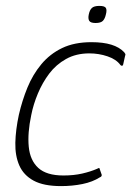

<svg xmlns="http://www.w3.org/2000/svg" viewBox="-20 -626 445 651"><path d="M187 5Q128 5 94 -13.5Q60 -32 45.5 -65Q31 -98 32 -142Q33 -186 44 -237Q55 -285 73 -329Q91 -373 120 -408Q149 -443 190.5 -463Q232 -483 290 -483Q330 -483 357.5 -474.5Q385 -466 401 -449Q404 -445 405 -443Q406 -441 404 -436L398 -409Q397 -403 393.5 -403Q390 -403 388 -406Q374 -425 344.5 -435Q315 -445 283 -445Q238 -445 204 -426Q170 -407 147 -376.5Q124 -346 108.5 -309Q93 -272 86 -236Q73 -175 77.5 -128.5Q82 -82 110 -56.5Q138 -31 195 -31Q230 -31 258.5 -37.5Q287 -44 310 -54Q318 -59 318 -53L325 -33Q325 -30 323.5 -28Q322 -26 319 -25Q294 -9 259.5 -2Q225 5 187 5ZM339 -577Q336 -563 329 -555.5Q322 -548 304 -548Q287 -548 282.5 -555.5Q278 -563 281 -577Q284 -592 291.5 -599Q299 -606 317 -606Q335 -606 339 -599Q343 -592 339 -577Z"/></svg>

Font: Glory Thin ExtraLight
Style: Italic
Weight: 250
Italic angle: -12°
Version: Version 1.011